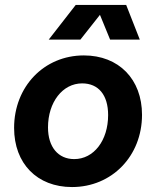

<svg xmlns="http://www.w3.org/2000/svg" viewBox="-20 -740 631 776"><path d="M271 16C432 16 554 -109 554 -276C554 -420 460 -516 319 -516C158 -516 37 -390 37 -223C37 -79 130 16 271 16ZM280 -97C215 -97 174 -146 174 -225C174 -327 233 -403 312 -403C378 -403 417 -356 417 -275C417 -172 359 -97 280 -97ZM177 -580H305L384 -680L425 -580H545L490 -720H286Z"/></svg>

Font: Uncut Sans
Style: Bold Italic
Weight: 700
Italic angle: -11°
Designer: Kasper Nordkvist
Foundry: UNCUT.wtf
Version: Version 1.304;Glyphs 3.2 (3246)